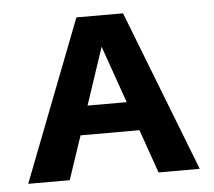

<svg xmlns="http://www.w3.org/2000/svg" viewBox="-41 -517 626 562"><g transform="rotate(-5 272.0 -236.5)"><path d="M358 -128H185L142 0H20L203 -473H340L524 0H403ZM328 -213 269 -381 213 -213Z"/></g></svg>

Font: Ysabeau SC
Style: Bold
Weight: 700
Designer: Christian Thalmann (Catharsis Fonts)
Version: Version 0.003